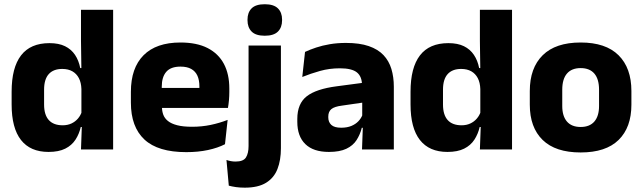

<svg xmlns="http://www.w3.org/2000/svg" viewBox="-20 -707 3039 908"><path d="M209.5 11.5Q123.5 11.5 79.2 -45Q35 -101.5 35 -213V-273.5Q35 -387 79.5 -445Q124 -503 214 -503Q258 -503 287.5 -488.5Q317 -474 334.8 -447.5Q352.5 -421 359.5 -385H401L365 -286Q364 -316.5 353 -337.5Q342 -358.5 322.2 -369.8Q302.5 -381 274.5 -381Q232.5 -381 210.5 -356.5Q188.5 -332 188.5 -283V-212.5Q188.5 -164 210.8 -139.2Q233 -114.5 276.5 -114.5Q299.5 -114.5 317.8 -123Q336 -131.5 348.8 -146.5Q361.5 -161.5 367.5 -180.5L405 -106.5H362Q354.5 -73.5 337 -46.5Q319.5 -19.5 288.5 -4Q257.5 11.5 209.5 11.5ZM363 0 367.5 -124.5 365 -150.5V-349.5V-371L363 -513.5V-660.5H515V0Z M861 12.5Q727 12.5 663 -47.2Q599 -107 599 -221.5V-272.5Q599 -385.5 659 -445.8Q719 -506 833.5 -506Q910.5 -506 961.8 -479.8Q1013 -453.5 1038.8 -405Q1064.5 -356.5 1064.5 -288.5V-272Q1064.5 -253 1062.8 -233.2Q1061 -213.5 1058 -196.5H920Q922 -225.5 922.5 -251.2Q923 -277 923 -298Q923 -328.5 913.5 -349.2Q904 -370 884.2 -381Q864.5 -392 833.5 -392Q787.5 -392 766.2 -367.2Q745 -342.5 745 -297V-252L746 -235.5V-200.5Q746 -181.5 752.2 -164.5Q758.5 -147.5 774.2 -134.8Q790 -122 817.8 -114.8Q845.5 -107.5 888.5 -107.5Q934 -107.5 976 -116.2Q1018 -125 1056.5 -140L1044 -25Q1010 -7.5 963.5 2.5Q917 12.5 861 12.5ZM680 -196.5V-291H1027V-196.5Z M1155.5 -82V-491.5H1308.5V-82ZM1232 -538Q1189.5 -538 1170 -557.8Q1150.5 -577.5 1150.5 -611V-614.5Q1150.5 -648 1170 -667.5Q1189.5 -687 1232 -687Q1274.5 -687 1294.2 -667.5Q1314 -648 1314 -614.5V-611Q1314 -577 1294.2 -557.5Q1274.5 -538 1232 -538ZM1137.5 180.5Q1115 180.5 1095.8 177.8Q1076.5 175 1062 171L1051 49.5Q1061 53 1071.8 55Q1082.5 57 1094 57Q1131 57 1143.2 37.5Q1155.5 18 1155.5 -16.5V-111.5H1308.5V-6Q1308.5 50.5 1292.2 92.2Q1276 134 1238.5 157.2Q1201 180.5 1137.5 180.5Z M1692 0 1696.5 -123 1693 -130.5V-284L1692 -304Q1692 -345 1668 -364.5Q1644 -384 1587.5 -384Q1538 -384 1493.5 -371.5Q1449 -359 1409.5 -343L1422.5 -461.5Q1446 -472.5 1475.2 -482.2Q1504.5 -492 1540 -498Q1575.5 -504 1616 -504Q1680.5 -504 1724 -489Q1767.5 -474 1793.5 -446.5Q1819.5 -419 1831 -380.8Q1842.5 -342.5 1842.5 -296.5V0ZM1535.5 11.5Q1462 11.5 1424 -25.5Q1386 -62.5 1386 -131V-144.5Q1386 -217 1430.8 -251.8Q1475.5 -286.5 1573 -299L1705 -316.5L1714 -224.5L1597 -207.5Q1561.5 -203 1547 -191Q1532.5 -179 1532.5 -155.5V-152Q1532.5 -129.5 1547 -116.2Q1561.5 -103 1593.5 -103Q1621.5 -103 1641.8 -111.5Q1662 -120 1675 -133.8Q1688 -147.5 1694.5 -164.5L1716 -102.5H1691Q1683 -70.5 1666.2 -44.5Q1649.5 -18.5 1618 -3.5Q1586.5 11.5 1535.5 11.5Z M2096 11.5Q2010 11.5 1965.8 -45Q1921.5 -101.5 1921.5 -213V-273.5Q1921.5 -387 1966 -445Q2010.5 -503 2100.5 -503Q2144.5 -503 2174 -488.5Q2203.5 -474 2221.2 -447.5Q2239 -421 2246 -385H2287.5L2251.5 -286Q2250.5 -316.5 2239.5 -337.5Q2228.5 -358.5 2208.8 -369.8Q2189 -381 2161 -381Q2119 -381 2097 -356.5Q2075 -332 2075 -283V-212.5Q2075 -164 2097.2 -139.2Q2119.5 -114.5 2163 -114.5Q2186 -114.5 2204.2 -123Q2222.5 -131.5 2235.2 -146.5Q2248 -161.5 2254 -180.5L2291.5 -106.5H2248.5Q2241 -73.5 2223.5 -46.5Q2206 -19.5 2175 -4Q2144 11.5 2096 11.5ZM2249.5 0 2254 -124.5 2251.5 -150.5V-349.5V-371L2249.5 -513.5V-660.5H2401.5V0Z M2726 14Q2607 14 2546.2 -45.2Q2485.5 -104.5 2485.5 -212V-276.5Q2485.5 -385.5 2546.5 -445.8Q2607.5 -506 2726 -506Q2844.5 -506 2905.2 -445.8Q2966 -385.5 2966 -276.5V-212Q2966 -104.5 2905.5 -45.2Q2845 14 2726 14ZM2726 -106.5Q2768.5 -106.5 2790.8 -132.2Q2813 -158 2813 -205.5V-283Q2813 -333 2790.8 -359Q2768.5 -385 2726 -385Q2683.5 -385 2661.2 -359Q2639 -333 2639 -283V-205.5Q2639 -158 2661.2 -132.2Q2683.5 -106.5 2726 -106.5Z"/></svg>

Font: Anek Tamil
Style: Bold
Weight: 700
Designer: Aadarsh Rajan (Tamil), Yesha Goshar (Latin)
Foundry: Ek Type
Version: Version 1.003